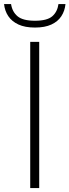

<svg xmlns="http://www.w3.org/2000/svg" viewBox="-54 -952 351 972"><path d="M99 0V-740H144.5V0ZM123 -812.5Q72.5 -812.5 39.2 -828Q6 -843.5 -12 -870.2Q-30 -897 -33.5 -931.5H2Q8 -892 35 -869.5Q62 -847 123 -847Q184.5 -847 210.5 -869.5Q236.5 -892 242 -931.5H277.5Q274 -896.5 256.5 -869.8Q239 -843 206 -827.8Q173 -812.5 123 -812.5Z"/></svg>

Font: Encode Sans SemiExpanded ExtraLight
Style: Regular
Weight: 250
Width: 6
Designer: Multiple Designers
Foundry: Impallari Type
Version: Version 3.002